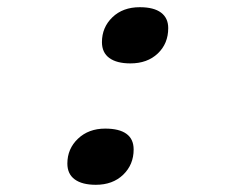

<svg xmlns="http://www.w3.org/2000/svg" viewBox="-20 -498 654 533"><path d="M447 -420Q447 -377 418 -349.5Q389 -322 342 -322Q304 -322 283.5 -337Q263 -352 263 -381Q263 -422 292 -450Q321 -478 368 -478Q407 -478 427 -463Q447 -448 447 -420ZM351 -83Q351 -41 322 -13Q293 15 246 15Q208 15 187.5 0Q167 -15 167 -44Q167 -85 196.5 -113Q226 -141 272 -141Q311 -141 331 -126.5Q351 -112 351 -83Z"/></svg>

Font: Intel One Mono
Style: Italic
Weight: 400
Italic angle: -16°
Monospace: yes
Designer: Fred Shallcrass
Foundry: Frere-Jones Type LLC
Version: Version 1.400;hotconv 1.1.0;makeotfexe 2.6.0;FJTRelease1.4